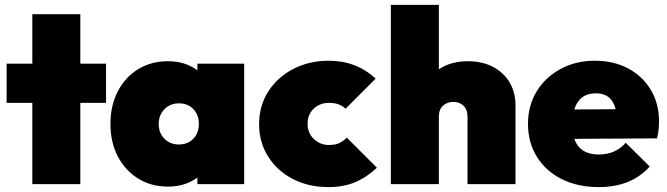

<svg xmlns="http://www.w3.org/2000/svg" viewBox="-20 -752 2723 784"><path d="M112 0V-332H7V-492H112V-694H308V-492H413V-332H308V0Z M666 10Q597 10 544 -23Q491 -56 461 -113.5Q431 -171 431 -246Q431 -321 461 -379Q491 -437 544 -469.5Q597 -502 666 -502Q736 -502 786 -465V-492H977V0H786V-27Q736 10 666 10ZM710 -162Q747 -162 769.5 -185.5Q792 -209 792 -246Q792 -283 769.5 -306.5Q747 -330 711 -330Q675 -330 651.5 -306Q628 -282 628 -246Q628 -209 651.5 -185.5Q675 -162 710 -162Z M1320 12Q1240 12 1176 -21Q1112 -54 1075 -112.5Q1038 -171 1038 -245Q1038 -320 1075.5 -378.5Q1113 -437 1177.5 -470.5Q1242 -504 1323 -504Q1435 -504 1514 -431L1391 -308Q1378 -320 1362 -326Q1346 -332 1323 -332Q1287 -332 1261.5 -308.5Q1236 -285 1236 -247Q1236 -208 1262 -184Q1288 -160 1323 -160Q1349 -160 1366 -168Q1383 -176 1396 -190L1519 -67Q1476 -27 1429 -7.5Q1382 12 1320 12Z M1576 0V-732H1772V-469Q1821 -502 1890 -502Q1950 -502 1994 -478.5Q2038 -455 2061.5 -414.5Q2085 -374 2085 -321V0H1889V-276Q1889 -305 1872.5 -320.5Q1856 -336 1831 -336Q1806 -336 1789 -320.5Q1772 -305 1772 -276V0Z M2425 12Q2339 12 2274 -20.5Q2209 -53 2172.5 -111.5Q2136 -170 2136 -246Q2136 -321 2171.5 -379Q2207 -437 2269 -470.5Q2331 -504 2409 -504Q2486 -504 2545 -472.5Q2604 -441 2637.5 -385Q2671 -329 2671 -257Q2671 -242 2669.5 -225.5Q2668 -209 2663 -187L2325 -185Q2348 -121 2425 -121Q2493 -121 2535 -169L2633 -72Q2558 12 2425 12ZM2413 -371Q2346 -371 2325 -305L2494 -306Q2478 -371 2413 -371Z"/></svg>

Font: Outfit Black
Style: Regular
Weight: 900
Designer: Rodrigo Fuenzalida
Foundry: fragTYPE
Version: Version 1.100; ttfautohint (v1.8.4.7-5d5b)